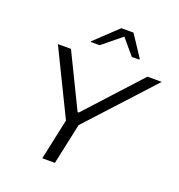

<svg xmlns="http://www.w3.org/2000/svg" viewBox="-158 -1042 1091 1173"><g transform="rotate(20 387.0 -456.0)"><path d="M248 0 305 -266 99 -688H184L354 -339H362L681 -688H774L387 -266L330 0ZM283 -769 284 -774 430 -912H509L600 -774L599 -769H550L465 -870L341 -769Z"/></g></svg>

Font: Saira Expanded
Style: Italic
Weight: 400
Width: 7
Italic angle: -12°
Designer: Hector Gatti with collaboration of the Omnibus-Type team
Foundry: Omnibus-Type
Version: Version 1.101